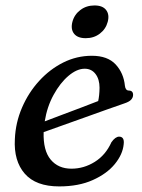

<svg xmlns="http://www.w3.org/2000/svg" viewBox="-20 -673 521 704"><path d="M433.5 -144Q430 -107 401 -71.5Q372 -36 320.2 -12.8Q268.5 10.5 197 10.5Q111.5 10.5 70.8 -36.2Q30 -83 34.5 -163Q37 -223.5 60.8 -278.5Q84.5 -333.5 123.5 -376.2Q162.5 -419 212 -443.8Q261.5 -468.5 317 -468.5Q374.5 -468.5 404 -436.8Q433.5 -405 438 -358.5Q440 -341.5 452 -341Q468 -341 468 -325Q468 -315.5 460.8 -307.5Q453.5 -299.5 435 -293.5Q408.5 -284.5 370.2 -270.8Q332 -257 289.8 -242Q247.5 -227 208 -212.8Q168.5 -198.5 140 -188.5Q138 -121 165.8 -87.8Q193.5 -54.5 242 -54.5Q287.5 -54.5 327.5 -79.5Q367.5 -104.5 388.5 -151.5Q403 -172 417 -172Q437 -171.5 433.5 -144ZM290.5 -421Q262 -421 231.2 -395Q200.5 -369 176.5 -325.2Q152.5 -281.5 144 -228Q171.5 -238.5 206.8 -251.8Q242 -265 277 -278.2Q312 -291.5 340 -302.5Q344.5 -322 345 -351Q345 -382.5 330.2 -401.8Q315.5 -421 290.5 -421ZM294.5 -533Q264.5 -533 251.5 -549.5Q238.5 -566 245.5 -593Q252.5 -619.5 274.5 -636.2Q296.5 -653 326.5 -653Q356.5 -653 369.2 -636.2Q382 -619.5 375 -593Q368 -566.5 346.2 -549.8Q324.5 -533 294.5 -533Z"/></svg>

Font: Fraunces 9pt S050
Style: Italic
Weight: 400
Italic angle: -16°
Version: Version 1.000; ttfautohint (v1.8.3)